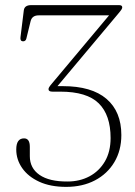

<svg xmlns="http://www.w3.org/2000/svg" viewBox="-20 -720 528 750"><path d="M454 -192.5Q454 -132.5 426.8 -86.8Q399.5 -41 351 -15.5Q302.5 10 238.5 10Q177 10 133.5 -10Q90 -30 66.8 -63.2Q43.5 -96.5 43.5 -136Q43.5 -179.5 74 -179.5Q96.5 -179.5 96.5 -146.5V-110Q96.5 -63 134.5 -36.8Q172.5 -10.5 244 -11Q291.5 -11 329.5 -31.2Q367.5 -51.5 389.8 -89.5Q412 -127.5 412 -181Q412 -270.5 365.8 -316.2Q319.5 -362 215.5 -362H185Q169.5 -362 169.5 -371.5Q169.5 -375 172 -379.5Q174.5 -384 183.5 -394.5L406 -660H131Q105 -660 99.5 -637L83 -569.5Q80.5 -558.5 69.5 -558.5Q58 -559.5 60 -574.5L73 -679.5Q75.5 -700 102 -700H445Q457.5 -700 457.5 -691.5Q457.5 -687.5 454.5 -682.8Q451.5 -678 441 -665.5L204.5 -383.5H225.5Q338 -383.5 396 -333.8Q454 -284 454 -192.5Z"/></svg>

Font: Fraunces 9pt S000 Thin
Style: Regular
Weight: 100
Version: Version 1.000; ttfautohint (v1.8.3)